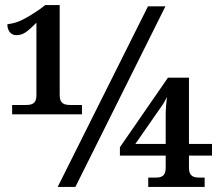

<svg xmlns="http://www.w3.org/2000/svg" viewBox="-20 -739 880 759"><path d="M28 -287H304V-324H259C236 -324 216 -328 216 -362V-719H159L138 -703C58 -648 37 -648 9 -643C9 -618 23 -600 44 -600C72 -600 86 -612 124 -649V-362C124 -328 105 -324 81 -324H28ZM208 0H278L634 -714H565ZM566 0H789V-37H769C747 -37 727 -41 727 -75V-124H818V-170H727V-432H644L454 -157V-124H635V-75C635 -41 616 -37 594 -37H566ZM515 -170 625 -328C628 -333 635 -345 640 -356C637 -331 635 -306 635 -285V-170Z"/></svg>

Font: Noto Serif Medium
Style: Regular
Weight: 500
Designer: Monotype Design Team
Foundry: Monotype Imaging Inc.
Version: Version 2.013